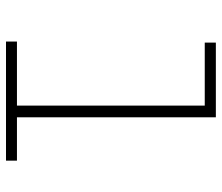

<svg xmlns="http://www.w3.org/2000/svg" viewBox="-70 -670 740 640"><g transform="rotate(90 300.0 -350.0)"><path d="M515.5 0H118.5V-36.5H332V-662.5H122V-699.5H371V-36.5H515.5Z"/></g></svg>

Font: Argentum Novus ExtraLight
Style: Regular
Weight: 250
Designer: Julieta Ulanovsky (font) & Cristiano Sobral (main changes)
Foundry: Julieta Ulanovsky (font) & Cristiano Sobral (main changes)
Version: Version 3.00;November 27, 2020;FontCreator 13.0.0.2655 64-bi